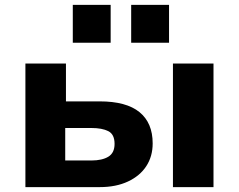

<svg xmlns="http://www.w3.org/2000/svg" viewBox="-20 -766 978 786"><path d="M84 0V-506H250V-351H388Q497 -351 551 -307Q605 -263 605 -179Q605 -126 579 -86Q553 -46 504 -23Q455 0 388 0ZM247 -109H354Q398 -109 423.5 -124.5Q449 -140 449 -177Q449 -216 423.5 -229Q398 -242 354 -242H247ZM688 0V-506H854V0ZM517 -591V-746H672V-591ZM278 -591V-746H433V-591Z"/></svg>

Font: Nunito Sans 6pt ExtraBold
Style: Regular
Weight: 800
Version: Version 3.101;gftools[0.9.27]